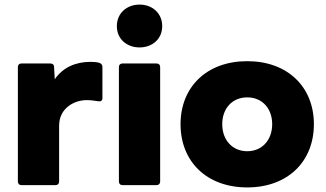

<svg xmlns="http://www.w3.org/2000/svg" viewBox="-20 -808 1421 838"><path d="M222 0C232 0 238 -6 238 -16V-259C238 -337 305 -371 358 -371C379 -371 395 -368 409 -366C420 -364 427 -369 427 -379V-516C427 -525 422 -531 413 -534C402 -537 389 -538 375 -538C312 -538 255 -515 219 -462L216 -516C216 -526 209 -531 199 -531H74C64 -531 58 -525 58 -516V-16C58 -6 64 0 74 0Z M589 -601C645 -601 688 -638 688 -694C688 -750 645 -788 589 -788C533 -788 490 -750 490 -694C490 -638 533 -601 589 -601ZM663 0C673 0 679 -6 679 -16V-516C679 -525 673 -531 663 -531H515C505 -531 499 -525 499 -516V-16C499 -6 505 0 515 0Z M1059 10C1236 10 1350 -103 1350 -266C1350 -428 1236 -541 1059 -541C882 -541 768 -428 768 -266C768 -103 882 10 1059 10ZM1059 -148C994 -148 950 -197 950 -266C950 -335 994 -383 1059 -383C1124 -383 1168 -335 1168 -266C1168 -197 1124 -148 1059 -148Z"/></svg>

Font: LINE Seed Sans TH ExtraBold
Style: Regular
Weight: 800
Designer: Dalton Maag Ltd | Thai characters by Cadson Demak Co.,Ltd.
Foundry: Dalton Maag Ltd
Version: Version 1.003